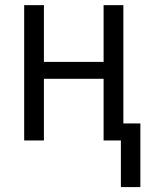

<svg xmlns="http://www.w3.org/2000/svg" viewBox="-20 -556 598 760"><path d="M458.5 184.6V0H390.1V-244.1H153.8V0H75.7V-535.6H153.8V-311H390.1V-535.6H468.3V-67.4H535.6V184.6Z"/></svg>

Font: Open Sans SemiCondensed
Style: Regular
Weight: 400
Width: 4
Designer: Monotype Design Team
Foundry: Monotype Imaging Inc.
Version: Version 3.000